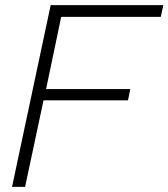

<svg xmlns="http://www.w3.org/2000/svg" viewBox="-20 -730 658 750"><path d="M178 -710H618L608 -664H219L160 -382H489L480 -338H150L78 0H27Z"/></svg>

Font: Raleway Light
Style: Italic
Weight: 300
Italic angle: -12°
Designer: Matt McInerney, Pablo Impallari, Rodrigo Fuenzalida
Foundry: Matt McInerney, Pablo Impallari, Rodrigo Fuenzalida
Version: Version 4.026